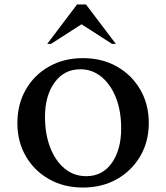

<svg xmlns="http://www.w3.org/2000/svg" viewBox="-20 -832 746 862"><path d="M352 10Q267 10 200.5 -27.5Q134 -65 96 -130.5Q58 -196 58 -280Q58 -364 96 -430Q134 -496 200.5 -533.5Q267 -571 352 -571Q438 -571 504.5 -533.5Q571 -496 609.5 -430Q648 -364 648 -280Q648 -196 609.5 -130.5Q571 -65 504.5 -27.5Q438 10 352 10ZM367 -41Q440 -41 482 -100.5Q524 -160 524 -255Q524 -334 500.5 -393.5Q477 -453 435.5 -487Q394 -521 341 -521Q268 -521 225 -461.5Q182 -402 182 -308Q182 -230 205.5 -169.5Q229 -109 270.5 -75Q312 -41 367 -41ZM192 -635 326 -812H366L500 -635H483L346 -723L209 -635Z"/></svg>

Font: Spectral SC SemiBold
Style: Regular
Weight: 600
Designer: Jean-Baptiste Levee
Foundry: Production Type
Version: Version 2.001